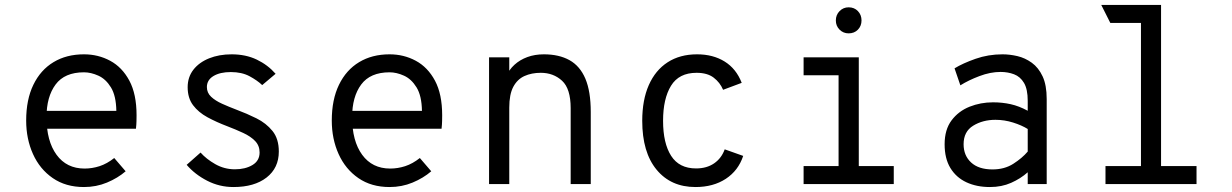

<svg xmlns="http://www.w3.org/2000/svg" viewBox="-20 -742 4968 774"><path d="M318.5 12Q245 12 192.8 -24Q140.5 -60 113 -121Q85.5 -182 85.5 -256Q85.5 -340.5 114.5 -400.2Q143.5 -460 195.8 -491.5Q248 -523 318.5 -523Q376 -523 424.2 -497Q472.5 -471 501.5 -416.8Q530.5 -362.5 530.5 -277.5Q530.5 -268 530.2 -254.2Q530 -240.5 528 -223H149.5V-295H449Q448 -356 427.2 -389.8Q406.5 -423.5 376.5 -437Q346.5 -450.5 318.5 -450.5Q240.5 -450.5 204 -401.2Q167.5 -352 167.5 -269.5Q167.5 -173.5 208 -118Q248.5 -62.5 321 -62.5Q351.5 -62.5 381.5 -72.2Q411.5 -82 440.5 -105L486.5 -51.5Q454.5 -24 411.2 -6Q368 12 318.5 12Z M921 12Q864.5 12 815 -13.5Q765.5 -39 732.5 -77.5L788.5 -127Q811.5 -101 848 -80.2Q884.5 -59.5 927 -59.5Q969 -59.5 997.8 -76.8Q1026.5 -94 1026.5 -127.5Q1026.5 -155 1008.2 -173.8Q990 -192.5 960.2 -206.2Q930.5 -220 896.5 -233Q853 -249.5 816.5 -269.2Q780 -289 758.2 -318Q736.5 -347 736.5 -390.5Q736.5 -431 759.5 -460.8Q782.5 -490.5 822.8 -506.8Q863 -523 914 -523Q970.5 -523 1015 -501.8Q1059.5 -480.5 1091 -444.5L1037 -399Q1017 -418 985.8 -434.8Q954.5 -451.5 910.5 -451.5Q867 -451.5 840.5 -435.5Q814 -419.5 814 -391Q814 -368 831 -352Q848 -336 875.2 -323.8Q902.5 -311.5 934 -299.5Q974.5 -284.5 1013.8 -265Q1053 -245.5 1078.5 -214Q1104 -182.5 1104 -131Q1104 -65 1054.8 -26.5Q1005.5 12 921 12Z M1550.5 12Q1477 12 1424.8 -24Q1372.5 -60 1345 -121Q1317.5 -182 1317.5 -256Q1317.5 -340.5 1346.5 -400.2Q1375.5 -460 1427.8 -491.5Q1480 -523 1550.5 -523Q1608 -523 1656.2 -497Q1704.5 -471 1733.5 -416.8Q1762.5 -362.5 1762.5 -277.5Q1762.5 -268 1762.2 -254.2Q1762 -240.5 1760 -223H1381.5V-295H1681Q1680 -356 1659.2 -389.8Q1638.5 -423.5 1608.5 -437Q1578.5 -450.5 1550.5 -450.5Q1472.5 -450.5 1436 -401.2Q1399.5 -352 1399.5 -269.5Q1399.5 -173.5 1440 -118Q1480.5 -62.5 1553 -62.5Q1583.5 -62.5 1613.5 -72.2Q1643.5 -82 1672.5 -105L1718.5 -51.5Q1686.5 -24 1643.2 -6Q1600 12 1550.5 12Z M1951.5 0V-511H2033V-415.5L2020 -433Q2032 -461 2054 -481Q2076 -501 2106 -512Q2136 -523 2172.5 -523Q2233.5 -523 2275.8 -499.5Q2318 -476 2339.8 -424.8Q2361.5 -373.5 2361.5 -290.5V0H2280.5V-306Q2280.5 -384.5 2245.8 -416.5Q2211 -448.5 2160 -448.5Q2123 -448.5 2094.2 -435.5Q2065.5 -422.5 2049.2 -392Q2033 -361.5 2033 -308V0Z M2783.5 12Q2684.5 12 2626.8 -58Q2569 -128 2569 -255Q2569 -339 2595.5 -399Q2622 -459 2671.5 -491Q2721 -523 2790 -523Q2854.5 -523 2901.2 -494Q2948 -465 2970 -408L2895 -380Q2882.5 -409.5 2857 -429Q2831.5 -448.5 2788 -448.5Q2717 -448.5 2685 -396.2Q2653 -344 2653 -255Q2653 -164.5 2685.5 -113.8Q2718 -63 2786 -63Q2829 -63 2858.8 -83.5Q2888.5 -104 2901.5 -140L2976 -113.5Q2956.5 -54.5 2906 -21.2Q2855.5 12 2783.5 12Z M3360.5 -15V-511H3442V-15ZM3219.5 0V-72.5H3583V0ZM3219.5 -438.5V-511H3405.5V-438.5ZM3401 -607.5Q3379.5 -607.5 3364.5 -622.5Q3349.5 -637.5 3349.5 -659.5Q3349.5 -682 3364.5 -697.2Q3379.5 -712.5 3401 -712.5Q3424 -712.5 3438.5 -697.2Q3453 -682 3453 -659.5Q3453 -637.5 3438.5 -622.5Q3424 -607.5 3401 -607.5Z M3970.5 12Q3917 12 3875.8 -7.2Q3834.5 -26.5 3811.2 -64.8Q3788 -103 3788 -160.5Q3788 -219.5 3816 -256.8Q3844 -294 3888.5 -311.8Q3933 -329.5 3983 -329.5Q4020.5 -329.5 4054.2 -322Q4088 -314.5 4123 -295.5V-335.5Q4123 -382.5 4108 -407.8Q4093 -433 4068 -442.5Q4043 -452 4013.5 -452Q3972.5 -452 3928.2 -435.2Q3884 -418.5 3851.5 -398L3828 -466.5Q3861.5 -487 3912.8 -505Q3964 -523 4021.5 -523Q4050.5 -523 4081.5 -515.8Q4112.5 -508.5 4139.5 -489Q4166.5 -469.5 4183 -434.2Q4199.5 -399 4199.5 -342.5V0H4123V-47.5Q4094.5 -22 4056.2 -5Q4018 12 3970.5 12ZM3981 -59Q4029.5 -59 4065 -81.8Q4100.5 -104.5 4123 -131V-222Q4099 -237 4064 -248Q4029 -259 3993 -259Q3941.5 -259 3903 -235.2Q3864.5 -211.5 3864.5 -160.5Q3864.5 -115 3894.8 -87Q3925 -59 3981 -59Z M4579.5 0V-696.5L4660.5 -722V0ZM4436.5 0V-72.5H4803.5V0ZM4456 -649.5 4419.5 -722H4660.5L4633 -649.5Z"/></svg>

Font: Overpass Mono Light
Style: Regular
Weight: 400
Monospace: yes
Version: Version 4.000